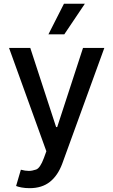

<svg xmlns="http://www.w3.org/2000/svg" viewBox="-20 -802 606 1027"><path d="M138.5 204.5Q114.7 204.5 95.2 200.8Q75.6 197.1 66.1 192.8L91.6 105.8Q115.1 112.2 134.6 112.2Q151.3 112.2 172.9 104.9Q194.6 97.7 214.8 43.3L228 7.1L28.4 -545.5H142L280.2 -122.2H285.9L424 -545.5H538L313.2 72.8Q289.4 137.1 246.8 170.8Q204.2 204.5 138.5 204.5ZM323.9 -618.3H239L322.1 -782H433.9Z"/></svg>

Font: Linik Sans Medium
Style: Regular
Weight: 500
Designer: Rasmus Andersson (font), Cristiano Sobral (main changes)
Foundry: rsms
Version: Version 3.018;June 1, 2022;FontCreator 14.0.0.2814 64-bit; t